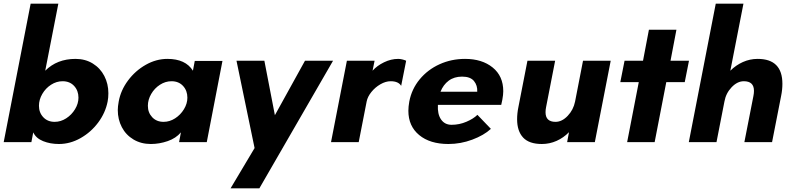

<svg xmlns="http://www.w3.org/2000/svg" viewBox="-26 -770 4318 1040"><path d="M154 -53 144 0H-6L140 -750H290L219 -387Q283 -451 383 -451Q436 -451 476.5 -426Q517 -401 539 -358.5Q561 -316 561 -265Q561 -240 557 -220Q545 -159 506 -106.5Q467 -54 410.5 -22Q354 10 293 10Q246 10 207.5 -5.5Q169 -21 154 -53ZM270 -110Q303 -110 332.5 -129Q362 -148 380.5 -178.5Q399 -209 399 -241Q399 -279 375.5 -304.5Q352 -330 313 -330Q280 -330 250.5 -311Q221 -292 203 -261Q185 -230 185 -197Q185 -160 208.5 -135Q232 -110 270 -110Z M612 -174Q612 -193 617 -220Q628 -281 667.5 -334Q707 -387 763.5 -419Q820 -451 881 -451Q979 -451 1019 -387L1029 -440H1179L1094 0H944L954 -53Q927 -21 882 -5.5Q837 10 791 10Q738 10 697 -14.5Q656 -39 634 -81Q612 -123 612 -174ZM860 -110Q893 -110 922.5 -129Q952 -148 970.5 -178.5Q989 -209 989 -241Q989 -279 965.5 -304.5Q942 -330 903 -330Q870 -330 840.5 -311Q811 -292 793 -261Q775 -230 775 -197Q775 -160 798.5 -135Q822 -110 860 -110Z M1353 32 1255 -441H1406L1463 -146L1626 -441H1778L1379 250H1223Z M1853 -441H2003L1992 -387Q2016 -414 2054 -432.5Q2092 -451 2131 -451Q2141 -451 2153.5 -448Q2166 -445 2174 -441L2147 -305Q2132 -330 2090 -330Q2063 -330 2034.5 -313.5Q2006 -297 1985.5 -271.5Q1965 -246 1960 -220L1917 0H1767Z M2186 -170Q2186 -192 2191 -220Q2204 -288 2247.5 -340.5Q2291 -393 2355 -422Q2419 -451 2493 -451Q2585 -451 2642.5 -404.5Q2700 -358 2700 -276Q2700 -257 2695 -230L2689 -202H2346Q2343 -152 2363 -123Q2383 -94 2420 -94Q2462 -94 2500.5 -110.5Q2539 -127 2560 -148L2633 -72Q2595 -37 2532 -13.5Q2469 10 2403 10Q2303 10 2244.5 -38.5Q2186 -87 2186 -170ZM2559 -273Q2561 -307 2541.5 -331Q2522 -355 2477 -355Q2434 -355 2404.5 -333Q2375 -311 2360 -273Z M2775 -124Q2775 -156 2782 -190L2831 -441H2981L2932 -190Q2929 -175 2929 -162Q2929 -110 2983 -110Q3018 -110 3049 -142.5Q3080 -175 3089 -220L3132 -441H3282L3196 0H3046L3056 -54Q3027 -24 2989 -7Q2951 10 2909 10Q2840 10 2807.5 -25Q2775 -60 2775 -124Z M3434 -325H3334L3357 -441H3457L3489 -609H3638L3606 -441H3706L3683 -325H3583L3520 0H3371Z M3851 -750H4001L3930 -387Q3960 -417 3998 -434Q4036 -451 4078 -451Q4212 -451 4212 -316Q4212 -284 4205 -250L4156 0H4006L4055 -250Q4058 -265 4058 -278Q4058 -330 4003 -330Q3968 -330 3937 -297.5Q3906 -265 3898 -220L3855 0H3705Z"/></svg>

Font: Teachers
Style: Bold Italic
Weight: 700
Designer: Alfredo Marco Pradil & Chank Diesel
Version: Version 0.009